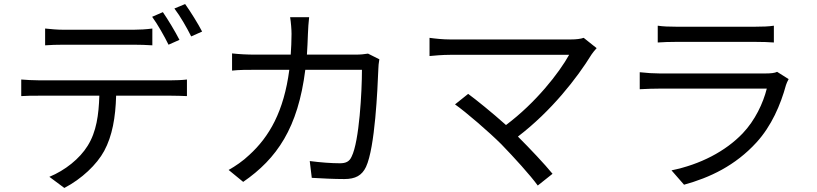

<svg xmlns="http://www.w3.org/2000/svg" viewBox="-20 -872 4040 949"><path d="M867 -675C846 -716 810 -776 785 -812L732 -789C759 -752 793 -692 813 -651ZM640 -651C669 -651 704 -650 733 -648V-731C704 -727 668 -725 640 -725H294C262 -725 232 -728 203 -731V-648C229 -650 262 -651 295 -651ZM172 -475C141 -475 112 -477 85 -479V-397C112 -399 141 -399 172 -399H471C468 -305 457 -221 413 -151C374 -88 302 -30 224 2L298 57C383 13 459 -59 495 -126C535 -200 551 -291 554 -399H826C850 -399 882 -398 904 -397V-479C880 -476 847 -475 826 -475ZM842 -830C871 -792 903 -736 925 -692L979 -716C960 -753 921 -816 895 -852Z M1799 -607C1782 -604 1762 -602 1735 -602H1497C1499 -635 1501 -669 1502 -705C1503 -729 1505 -764 1508 -787H1414C1418 -763 1421 -726 1421 -704C1421 -668 1419 -634 1417 -602H1241C1203 -602 1162 -604 1127 -608V-523C1162 -527 1202 -527 1242 -527H1410C1383 -321 1311 -196 1212 -106C1182 -77 1141 -49 1110 -32L1182 27C1349 -88 1453 -240 1489 -527H1769C1769 -420 1756 -174 1718 -98C1707 -73 1689 -65 1660 -65C1618 -65 1565 -69 1511 -76L1521 7C1573 10 1631 13 1682 13C1737 13 1769 -5 1789 -47C1834 -143 1846 -434 1850 -530C1850 -543 1852 -562 1855 -579Z M2865 -685C2851 -680 2829 -677 2801 -677H2205C2170 -677 2131 -681 2103 -685V-595C2123 -597 2166 -601 2205 -601H2793C2743 -511 2628 -364 2481 -254C2413 -315 2331 -381 2294 -408L2229 -356C2282 -319 2398 -219 2458 -159C2521 -94 2601 -6 2638 45L2711 -13C2671 -62 2600 -137 2540 -197C2705 -323 2832 -486 2904 -603C2910 -612 2919 -623 2929 -634Z M3821 -517C3810 -511 3789 -509 3766 -509H3239C3212 -509 3178 -511 3142 -515V-431C3177 -433 3215 -434 3239 -434H3770C3752 -362 3712 -277 3651 -213C3566 -124 3441 -59 3299 -30L3361 41C3488 6 3614 -53 3719 -168C3793 -249 3838 -353 3865 -452C3867 -459 3873 -472 3878 -481ZM3231 -662C3258 -664 3290 -665 3321 -665H3713C3747 -665 3781 -664 3805 -662V-745C3781 -741 3746 -740 3714 -740H3321C3289 -740 3257 -741 3231 -745Z"/></svg>

Font: Noto Sans Mono CJK JP Regular
Style: Regular
Weight: 400
Designer: Ryoko NISHIZUKA (kana & ideographs); Paul D. Hunt (Latin, Greek & Cyrillic); Wenlong ZHANG (bopomofo); Sandoll Communica
Foundry: Adobe Systems Incorporated
Version: Version 1.004;PS 1.004;hotconv 1.0.82;makeotf.lib2.5.63406